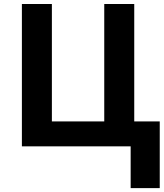

<svg xmlns="http://www.w3.org/2000/svg" viewBox="-20 -734 821 963"><path d="M653.3 -125H781.2V209.5H635.3V0H89.8V-713.9H240.2V-125H502.9V-713.9H653.3Z"/></svg>

Font: Viking Open Sans
Style: Bold
Weight: 700
Foundry: Ascender Corporation
Version: Version 2.001